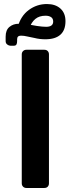

<svg xmlns="http://www.w3.org/2000/svg" viewBox="-20 -928 351 953"><path d="M32 -701Q24 -701 16 -707Q8 -713 8 -724V-746Q8 -779 27 -794.5Q46 -810 72 -810Q82 -810 94 -809.5Q106 -809 119 -807L164 -799Q178 -797 189 -796Q200 -795 209 -795Q244 -795 244 -821Q244 -836 233.5 -843Q223 -850 206 -850Q175 -850 155.5 -834Q136 -818 125 -787L68 -794Q83 -849 123 -878.5Q163 -908 213 -908Q255 -908 280 -885.5Q305 -863 305 -823Q305 -778 279.5 -755.5Q254 -733 205 -733Q192 -733 178.5 -734.5Q165 -736 149 -740L115 -747Q107 -749 99.5 -750Q92 -751 84 -751Q65 -751 65 -733V-724Q65 -713 61.5 -707Q58 -701 48 -701ZM111 5Q101 5 94.5 -1.5Q88 -8 88 -18V-658Q88 -668 94.5 -674.5Q101 -681 111 -681H200Q211 -681 217 -674.5Q223 -668 223 -658V-18Q223 -8 217 -1.5Q211 5 200 5Z"/></svg>

Font: Rubik
Style: Bold Italic
Weight: 700
Italic angle: -12°
Designer: Hubert and Fischer
Foundry: Hubert and Fischer
Version: Version 2.300;gftools[0.9.30]